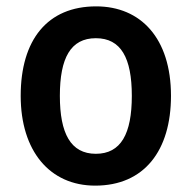

<svg xmlns="http://www.w3.org/2000/svg" viewBox="-20 -573 602 603"><path d="M517 -272C517 -453 422 -553 282 -553C129 -553 45 -448 45 -272C45 -99 136 10 279 10C433 10 517 -100 517 -272ZM168 -272C168 -391 202 -453 281 -453C360 -453 394 -391 394 -272C394 -153 360 -90 281 -90C202 -90 168 -154 168 -272Z"/></svg>

Font: Noto Sans Armenian SemiCondensed SemiBold
Style: Regular
Weight: 600
Width: 4
Designer: Monotype Design Team
Foundry: Monotype Imaging Inc.
Version: Version 2.008